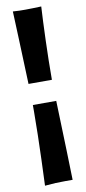

<svg xmlns="http://www.w3.org/2000/svg" viewBox="-97 -843 424 946"><g transform="rotate(-10 115.0 -369.5)"><path d="M187 62C187 62 180 -202 175 -335H58V-302C58 -161 48 67 48 67C90 63 114 62 151 62ZM183 -806C152 -805 128 -804 103 -804C84 -804 65 -804 41 -806C41 -806 51 -563 55 -441H172C172 -563 178 -721 183 -806Z"/></g></svg>

Font: Rum Raisin
Style: Regular
Weight: 400
Designer: Astigmatic (AOETI)
Foundry: Astigmatic (AOETI)
Version: Version 1.000